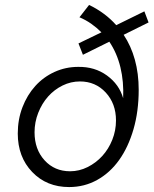

<svg xmlns="http://www.w3.org/2000/svg" viewBox="-20 -749 622 778"><path d="M316 -527 298 -573 391 -618Q372 -637 350 -652.5Q328 -668 302 -679L341 -729Q374 -713 401.5 -692.5Q429 -672 451 -647L565 -703L582 -658L481 -608Q511 -563 526.5 -507Q542 -451 542 -385Q542 -298 521 -225.5Q500 -153 463 -101Q426 -49 374 -20Q322 9 260 9Q169 9 110.5 -52Q52 -113 52 -208Q52 -265 71 -314.5Q90 -364 123 -400.5Q156 -437 201 -457.5Q246 -478 297 -478Q364 -479 413.5 -443Q463 -407 479 -351Q482 -418 468 -476Q454 -534 423 -580ZM264 -55Q301 -55 335 -72Q369 -89 394.5 -117Q420 -145 435 -182.5Q450 -220 450 -261Q450 -329 408.5 -374Q367 -419 304 -419Q267 -419 233.5 -402.5Q200 -386 175 -358Q150 -330 135 -292Q120 -254 120 -213Q120 -144 160.5 -99.5Q201 -55 264 -55Z"/></svg>

Font: Red Hat Text
Style: Italic
Weight: 400
Italic angle: -12°
Designer: Pentagram / MCKL
Foundry: Pentagram / MCKL
Version: Version 1.005; Red Hat Text Italic